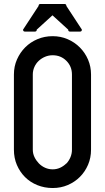

<svg xmlns="http://www.w3.org/2000/svg" viewBox="-20 -960 528 966"><path d="M438 -207Q438 -166 423 -131Q408 -96 382 -70Q356 -44 321 -29Q286 -14 245 -14Q204 -14 168 -28.5Q132 -43 106 -69Q80 -95 65 -130Q50 -165 50 -207V-585Q50 -626 65.5 -661Q81 -696 107 -722Q133 -748 168.5 -763Q204 -778 245 -778Q285 -778 320 -763Q355 -748 381.5 -721.5Q408 -695 423 -660Q438 -625 438 -585ZM342 -585Q342 -626 314 -654Q286 -682 245 -682Q225 -682 207 -674.5Q189 -667 175 -654Q161 -641 153 -623Q145 -605 145 -585V-207Q145 -187 153.5 -169.5Q162 -152 175.5 -138Q189 -124 207 -116Q225 -108 245 -108Q265 -108 282.5 -116Q300 -124 314 -138V-137Q327 -151 334.5 -169Q342 -187 342 -207ZM382 -801H333Q323 -801 323 -811L244 -883L165 -811Q165 -801 155 -801H106Q96 -801 96 -811L174 -930Q174 -940 184 -940H286H288H304Q314 -940 314 -930L392 -811Q392 -801 382 -801Z"/></svg>

Font: Kanalisirung
Style: Regular
Weight: 500
Designer: Peter Wiegel
Foundry: Peter Wiegel
Version: 1.000